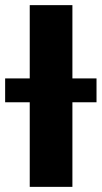

<svg xmlns="http://www.w3.org/2000/svg" viewBox="-62 -727 395 747"><path d="M219.7 -421.9H313.5V-329.1H219.7V0H53.7V-329.1H-42V-421.9H53.7V-707H219.7Z"/></svg>

Font: Pretendard ExtraBold
Style: Regular
Weight: 800
Designer: Base glyphs from Inter by Rasmus Andersson; Hangeul glyphs from Noto Sans CJK(Source Han Sans) by Jang Soo-young and Kan
Foundry: Kil Hyung-jin
Version: Version 1.309